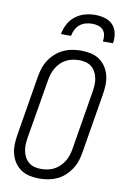

<svg xmlns="http://www.w3.org/2000/svg" viewBox="-103 -1014 706 1082"><g transform="rotate(10 250.0 -473.5)"><path d="M201 8Q173 8 146 2.5Q119 -3 97 -17.5Q75 -32 60 -54Q45 -76 38 -102Q31 -128 31.5 -156Q32 -184 37 -213L94 -558Q98 -582 106 -606.5Q114 -631 129 -653.5Q144 -676 164.5 -694Q185 -712 208.5 -723Q232 -734 257.5 -738.5Q283 -743 308 -743Q336 -743 363 -737.5Q390 -732 412 -717.5Q434 -703 449 -681Q464 -659 471 -633Q478 -607 477.5 -579Q477 -551 472 -522L415 -177Q411 -153 403 -128.5Q395 -104 380 -81.5Q365 -59 345 -41Q325 -23 301 -12Q277 -1 251.5 3.5Q226 8 201 8ZM201 -47Q219 -47 238 -50.5Q257 -54 274.5 -63Q292 -72 306 -85.5Q320 -99 330.5 -115.5Q341 -132 347 -150Q353 -168 356 -186L413 -531Q416 -551 416.5 -570Q417 -589 413 -607Q409 -625 400 -641Q391 -657 377 -668Q363 -679 345 -683.5Q327 -688 308 -688Q290 -688 271 -684.5Q252 -681 234.5 -672Q217 -663 203 -649.5Q189 -636 179 -619.5Q169 -603 163 -585Q157 -567 154 -549L96 -204Q93 -184 92.5 -165Q92 -146 96 -128Q100 -110 109 -94Q118 -78 132 -67Q146 -56 164 -51.5Q182 -47 201 -47ZM180 -815Q185 -844 199.5 -872Q214 -900 239 -919.5Q264 -939 293.5 -947Q323 -955 352 -955Q381 -955 408.5 -947Q436 -939 454 -919.5Q472 -900 477.5 -872Q483 -844 478 -815H420Q423 -833 420.5 -850.5Q418 -868 407 -880.5Q396 -893 379 -898Q362 -903 344 -903Q326 -903 307 -898Q288 -893 273 -880.5Q258 -868 249.5 -850.5Q241 -833 238 -815Z"/></g></svg>

Font: Iosevka Light Oblique
Style: Regular
Weight: 300
Italic angle: -9°
Monospace: yes
Designer: Belleve Invis
Foundry: Belleve Invis
Version: Version 32.5.0; ttfautohint (v1.8.4)